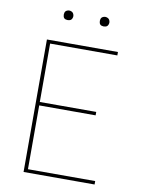

<svg xmlns="http://www.w3.org/2000/svg" viewBox="-98 -980 796 1049"><g transform="rotate(10 300.0 -456.0)"><path d="M107 0V-735H501V-716H128V-392H441V-373H128V-19H501V0ZM400 -859Q395 -859 389.5 -860.5Q384 -862 380.5 -865.5Q377 -869 375.5 -874.5Q374 -880 374 -885Q374 -890 375.5 -895.5Q377 -901 380.5 -904.5Q384 -908 389.5 -910Q395 -912 400 -912Q405 -912 410.5 -910Q416 -908 419.5 -904.5Q423 -901 425 -895.5Q427 -890 427 -885Q427 -880 425 -874.5Q423 -869 419.5 -865.5Q416 -862 410.5 -860.5Q405 -859 400 -859ZM200 -859Q195 -859 189.5 -860.5Q184 -862 180.5 -865.5Q177 -869 175.5 -874.5Q174 -880 174 -885Q174 -890 175.5 -895.5Q177 -901 180.5 -904.5Q184 -908 189.5 -910Q195 -912 200 -912Q205 -912 210.5 -910Q216 -908 219.5 -904.5Q223 -901 225 -895.5Q227 -890 227 -885Q227 -880 225 -874.5Q223 -869 219.5 -865.5Q216 -862 210.5 -860.5Q205 -859 200 -859Z"/></g></svg>

Font: Zed Sans Thin Extended
Style: Regular
Weight: 100
Width: 7
Designer: Belleve Invis
Foundry: Belleve Invis
Version: Version 1.0.0; ttfautohint (v1.8.4)